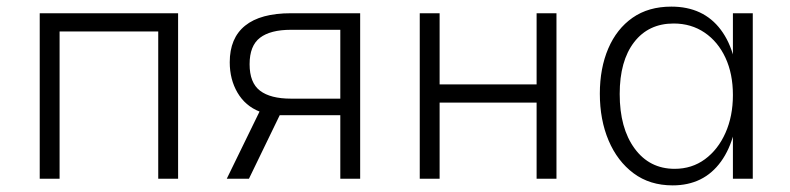

<svg xmlns="http://www.w3.org/2000/svg" viewBox="-20 -540 2387 580"><path d="M100 -500H518V0H458V-445H160V0H100Z M764 -203Q721 -220 697.5 -260Q674 -300 674 -352Q674 -425 720.5 -462.5Q767 -500 859 -500H1068V0H1008V-192H825L732 0H665ZM1008 -450H859Q797 -450 765.5 -426Q734 -402 734 -346Q734 -290 765.5 -266Q797 -242 859 -242H1008Z M1248 -500H1308V-285H1601V-500H1661V0H1601V-230H1308V0H1248Z M2012 20Q1943 20 1894 -16.5Q1845 -53 1818.5 -115.5Q1792 -178 1792 -257Q1792 -334 1817.5 -393.5Q1843 -453 1891 -486.5Q1939 -520 2008 -520Q2105 -520 2157.5 -450Q2210 -380 2210 -252Q2210 -124 2158 -52Q2106 20 2012 20ZM2018 -30Q2070 -30 2109.5 -59Q2149 -88 2171.5 -138.5Q2194 -189 2194 -253Q2194 -317 2171.5 -365.5Q2149 -414 2108.5 -441.5Q2068 -469 2015 -469Q1939 -469 1895.5 -412.5Q1852 -356 1852 -256Q1852 -153 1897 -91.5Q1942 -30 2018 -30ZM2194 0V-500H2254V0Z"/></svg>

Font: Moderustic Light
Style: Regular
Weight: 300
Designer: Tural Alisoy
Foundry: TAFT Foundry
Version: Version 2.120